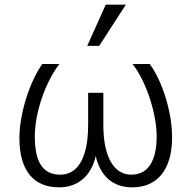

<svg xmlns="http://www.w3.org/2000/svg" viewBox="-20 -786 819 821"><path d="M620.1 -512.2Q639.6 -486.3 657 -449.7Q674.3 -413.1 687.5 -371.1Q700.7 -329.1 708.3 -284.7Q715.8 -240.2 715.8 -198.2Q715.8 -145.5 703.9 -105.5Q691.9 -65.4 669.7 -38.6Q647.5 -11.7 616 1.7Q584.5 15.1 545.9 15.1Q483.9 15.1 444.1 -19.3Q404.3 -53.7 389.2 -119.1Q382.3 -87.4 368.2 -62.3Q354 -37.1 334 -20Q314 -2.9 288.3 6.1Q262.7 15.1 232.9 15.1Q193.4 15.1 161.9 2.4Q130.4 -10.3 108.4 -36.4Q86.4 -62.5 74.7 -102.1Q63 -141.6 63 -195.8Q63 -235.8 71 -280.5Q79.1 -325.2 92.5 -367.7Q106 -410.2 123.8 -447.8Q141.6 -485.4 161.1 -512.2H233.9Q211.9 -483.4 192.9 -446.5Q173.8 -409.7 159.7 -368.7Q145.5 -327.6 137.2 -285.2Q128.9 -242.7 128.9 -203.1Q128.9 -119.6 155.5 -79.3Q182.1 -39.1 237.8 -39.1Q263.2 -39.1 284.9 -50.8Q306.6 -62.5 322.8 -88.4Q338.9 -114.3 347.9 -155Q356.9 -195.8 356.9 -253.9V-389.2H421.9V-253.9Q421.9 -197.3 430.9 -156.7Q439.9 -116.2 456.1 -90.1Q472.2 -64 493.9 -51.5Q515.6 -39.1 541 -39.1Q565.9 -39.1 585.9 -48.6Q606 -58.1 620.1 -78.1Q634.3 -98.1 642.1 -129.2Q649.9 -160.2 649.9 -203.1Q649.9 -238.3 642.3 -279.8Q634.8 -321.3 621.3 -363Q607.9 -404.8 588.9 -443.6Q569.8 -482.4 546.9 -512.2ZM404.3 -589.8H353L432.1 -766.1H518.1Z"/></svg>

Font: Clear Sans Light
Style: Regular
Weight: 300
Foundry: Intel Corporation
Version: Version 1.00